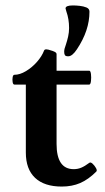

<svg xmlns="http://www.w3.org/2000/svg" viewBox="-20 -675 386 706"><path d="M231 -468Q221 -468 218.5 -472.5Q216 -477 216 -485Q216 -495 222 -510Q227 -525 230.5 -540.5Q234 -556 234 -572Q234 -605 224 -633Q221 -642 221 -644Q221 -655 248 -655Q259 -655 273 -653.5Q287 -652 298 -647.5Q309 -643 309 -632Q309 -563 263 -494Q246 -468 231 -468ZM207 11Q143 11 109 -21Q75 -53 75 -114V-364H33Q28 -364 26.5 -373Q25 -382 26.5 -391Q28 -400 33 -400Q53 -400 75.5 -413.5Q98 -427 116 -447.5Q134 -468 142 -489Q144 -494 151 -493.5Q158 -493 166 -490Q174 -488 181 -484.5Q188 -481 188 -476V-415H308Q313 -415 314.5 -402.5Q316 -390 314.5 -377Q313 -364 308 -364H188V-146Q188 -53 251 -53Q266 -53 279 -58.5Q292 -64 308 -76Q313 -80 320.5 -73Q328 -66 333 -57Q338 -48 334 -44Q305 -15 275 -2Q245 11 207 11Z"/></svg>

Font: Junicode
Style: Bold
Weight: 700
Designer: Peter S. Baker
Version: Version 2.100; ttfautohint (v1.8.4)